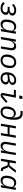

<svg xmlns="http://www.w3.org/2000/svg" viewBox="2898 -3690 804 6640"><g transform="rotate(90 3300.0 -370.0)"><path d="M47 -85 105 -131Q136 -93 176 -73.5Q216 -54 270 -54Q331 -54 365 -77Q399 -100 406 -139Q409 -157 409 -167Q409 -200 383 -216.5Q357 -233 306 -233H210L221 -300H314Q361 -300 395 -320Q429 -340 435 -373Q437 -383 437 -394Q437 -425 409.5 -443.5Q382 -462 331 -462Q281 -462 238 -442.5Q195 -423 156 -383L113 -432Q160 -479 213.5 -503.5Q267 -528 335 -528Q419 -528 469.5 -492Q520 -456 520 -397Q520 -352 490 -320Q460 -288 404 -274V-270Q449 -260 471.5 -235.5Q494 -211 494 -167Q494 -117 466 -76.5Q438 -36 385.5 -12Q333 12 263 12Q192 12 136.5 -13Q81 -38 47 -85Z M983 0 1003 -122H1000Q968 -56 925 -22Q882 12 817 12Q739 12 697.5 -39Q656 -90 656 -188Q656 -265 680.5 -343.5Q705 -422 760 -475Q815 -528 900 -528Q957 -528 996 -502Q1035 -476 1051 -426H1054L1069 -516H1147L1061 0ZM965 -114Q1011 -165 1022 -232L1041 -346Q1050 -399 1016.5 -429Q983 -459 923 -459Q851 -459 807 -415.5Q763 -372 751 -297L739 -225Q735 -201 735 -180Q735 -121 763 -89Q791 -57 844 -57Q914 -57 965 -114Z M1259 0 1345 -516H1423L1403 -394H1407Q1437 -459 1478.5 -493.5Q1520 -528 1579 -528Q1644 -528 1681.5 -488.5Q1719 -449 1719 -379Q1719 -347 1713 -312L1661 0H1583L1634 -305L1636 -315Q1639 -344 1639 -360Q1639 -407 1617.5 -433Q1596 -459 1553 -459Q1521 -459 1494 -444.5Q1467 -430 1444 -403Q1395 -345 1385 -285L1337 0Z M1864 -206Q1864 -302 1899.5 -375.5Q1935 -449 1996.5 -488.5Q2058 -528 2134 -528Q2232 -528 2284 -469Q2336 -410 2336 -310Q2336 -214 2300.5 -140.5Q2265 -67 2203 -27.5Q2141 12 2065 12Q1968 12 1916 -47.5Q1864 -107 1864 -206ZM2242 -222 2252 -282 2253 -287Q2257 -315 2257 -333Q2257 -397 2224 -428.5Q2191 -460 2131 -460Q2060 -460 2015.5 -416Q1971 -372 1958 -294L1948 -234L1947 -229Q1943 -201 1943 -183Q1943 -119 1976 -87.5Q2009 -56 2069 -56Q2140 -56 2184.5 -100Q2229 -144 2242 -222Z M2478 -202Q2478 -236 2487 -290Q2498 -357 2534 -411Q2570 -465 2627 -496.5Q2684 -528 2755 -528Q2829 -528 2873.5 -494Q2918 -460 2918 -405Q2918 -360 2886.5 -328Q2855 -296 2801 -282V-278Q2850 -269 2876 -240Q2902 -211 2902 -166Q2902 -117 2874.5 -76.5Q2847 -36 2798 -12Q2749 12 2686 12Q2588 12 2533 -43Q2478 -98 2478 -202ZM2817 -144Q2819 -156 2819 -166Q2819 -203 2795.5 -222Q2772 -241 2725 -241Q2680 -241 2602 -229L2560 -222Q2558 -210 2558 -196Q2558 -126 2591.5 -89.5Q2625 -53 2690 -53Q2740 -53 2775 -78Q2810 -103 2817 -144ZM2638 -291Q2706 -299 2748 -311.5Q2790 -324 2810.5 -341Q2831 -358 2835 -382Q2836 -388 2836 -400Q2836 -429 2813 -446Q2790 -463 2748 -463Q2673 -463 2626.5 -416.5Q2580 -370 2569 -295L2567 -283Z M3195 -57Q3195 -69 3199 -91L3200 -97L3268 -449H3082L3093 -516H3359L3272 -66L3295 -57L3492 -227L3539 -183L3448 -99Q3377 -33 3341.5 -10.5Q3306 12 3272 12Q3235 12 3215 -7Q3195 -26 3195 -57ZM3407 -740 3389 -634H3283L3301 -740Z M3661 -196Q3661 -291 3693.5 -364Q3726 -437 3780.5 -476.5Q3835 -516 3901 -516Q3954 -516 3989.5 -489Q4025 -462 4042 -412H4045V-448Q4045 -536 4027.5 -587Q4010 -638 3974.5 -659.5Q3939 -681 3880 -681Q3841 -681 3813 -677L3826 -748Q3848 -752 3895 -752Q4010 -752 4066.5 -684Q4123 -616 4123 -469Q4123 -317 4092.5 -210.5Q4062 -104 4010 -52Q3974 -16 3934.5 -2Q3895 12 3845 12Q3756 12 3708.5 -45Q3661 -102 3661 -196ZM4020 -229 4029 -282Q4034 -312 4034 -335Q4034 -385 4001 -416.5Q3968 -448 3902 -448Q3843 -448 3805.5 -406Q3768 -364 3755 -287L3746 -234Q3740 -198 3740 -181Q3740 -119 3769 -87.5Q3798 -56 3850 -56Q3915 -56 3960.5 -101Q4006 -146 4020 -229Z M4343 -516H4421L4384 -299H4630L4667 -516H4745L4659 0H4581L4619 -232H4373L4335 0H4257Z M5199 -122H5195Q5165 -57 5123.5 -22.5Q5082 12 5023 12Q4958 12 4920.5 -27.5Q4883 -67 4883 -137Q4883 -170 4889 -204L4941 -516H5019L4968 -211L4967 -203Q4963 -175 4963 -156Q4963 -109 4984.5 -83Q5006 -57 5049 -57Q5081 -57 5108 -71.5Q5135 -86 5158 -113Q5207 -171 5217 -231L5265 -516H5343L5257 0H5179Z M5555 -516H5633L5597 -299H5703L5867 -516H5955L5807 -320Q5790 -298 5772 -285.5Q5754 -273 5732 -268L5731 -264Q5749 -261 5760.5 -250.5Q5772 -240 5783 -214L5836 -86Q5843 -67 5865 -67H5902L5891 0H5838Q5811 0 5794.5 -14Q5778 -28 5764 -60L5692 -232H5586L5547 0H5469Z M6383 0 6403 -122H6400Q6368 -56 6325 -22Q6282 12 6217 12Q6139 12 6097.5 -39Q6056 -90 6056 -188Q6056 -265 6080.5 -343.5Q6105 -422 6160 -475Q6215 -528 6300 -528Q6357 -528 6396 -502Q6435 -476 6451 -426H6454L6469 -516H6547L6461 0ZM6365 -114Q6411 -165 6422 -232L6441 -346Q6450 -399 6416.5 -429Q6383 -459 6323 -459Q6251 -459 6207 -415.5Q6163 -372 6151 -297L6139 -225Q6135 -201 6135 -180Q6135 -121 6163 -89Q6191 -57 6244 -57Q6314 -57 6365 -114Z"/></g></svg>

Font: iA Writer Mono V
Style: Regular
Weight: 400
Italic angle: -9.5°
Designer: Mike Abbink, Paul van der Laan, Pieter van Rosmalen
Foundry: Bold Monday
Version: Version 2.000